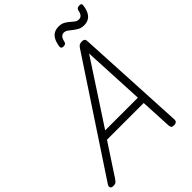

<svg xmlns="http://www.w3.org/2000/svg" viewBox="-388 -1406 1586 1586"><g transform="rotate(-45 405.5 -613.0)"><path d="M-19 14Q-40 14 -46.5 1.5Q-53 -11 -41 -29L589 -984Q600 -1002 611.5 -1008.5Q623 -1015 642 -1015Q658 -1015 667 -1007.5Q676 -1000 676 -976L726 -22Q728 -5 719 4.5Q710 14 689 14Q671 14 665 7Q659 0 657 -17L643 -294H214L33 -18Q19 2 10 8Q1 14 -19 14ZM258 -359H640L613 -902ZM505 -1092Q477 -1092 480 -1117Q489 -1179 516.5 -1208.5Q544 -1238 592 -1238Q624 -1238 646 -1226Q668 -1214 684.5 -1199Q701 -1184 717 -1172Q733 -1160 755 -1160Q772 -1160 784.5 -1173.5Q797 -1187 802 -1216Q807 -1240 837 -1240Q852 -1240 857 -1234.5Q862 -1229 860 -1216Q852 -1155 824.5 -1125Q797 -1095 750 -1095Q719 -1095 696.5 -1107Q674 -1119 656 -1134Q638 -1149 621.5 -1160.5Q605 -1172 586 -1172Q568 -1172 555.5 -1157.5Q543 -1143 537 -1113Q535 -1103 527 -1097.5Q519 -1092 505 -1092Z"/></g></svg>

Font: Playwrite RO Light
Style: Regular
Weight: 300
Version: Version 1.002